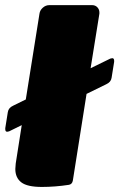

<svg xmlns="http://www.w3.org/2000/svg" viewBox="-48 -720 464 748"><path d="M381.7 -491.7Q386.7 -493.3 389.2 -493.3Q396.7 -493.3 396.7 -483.3V-479.2L386.7 -416.7Q384.2 -400 365.8 -391.7L289.2 -354.2L235.8 -16.7Q233.3 -2.5 220.8 0Q166.7 8.3 115 8.3Q58.3 8.3 35 -9.6Q11.7 -27.5 11.7 -61.7Q11.7 -68.3 13.3 -83.3L36.7 -232.5L-12.5 -208.3Q-17.5 -206.7 -20 -206.7Q-27.5 -206.7 -27.5 -216.7V-220.8L-17.5 -283.3Q-15 -300 3.3 -308.3L52.5 -332.5L105.8 -666.7Q107.5 -680 118.8 -690Q130 -700 144.2 -700H310.8Q323.3 -700 331.2 -691.7Q339.2 -683.3 339.2 -671.7V-666.7L305 -454.2Z"/></svg>

Font: BoonTook Mon
Style: Italic
Weight: 400
Italic angle: -9°
Designer: Sungsit Sawaiwan
Foundry: FontUni
Version: Version 3.0